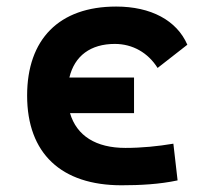

<svg xmlns="http://www.w3.org/2000/svg" viewBox="-20 -547 626 577"><path d="M345.2 9.8C400.4 9.8 459.5 6.8 513.7 -4.9L501 -115.2C454.6 -107.4 405.8 -102.5 356.9 -102.5C268.6 -102.5 210.4 -138.7 190.4 -207H382.8V-314H188.5C204.1 -379.4 252.4 -415 325.2 -415C378.4 -415 424.8 -388.7 453.6 -342.8L543 -412.6C511.2 -485.8 433.6 -527.3 329.1 -527.3C157.2 -527.3 61.5 -428.7 61.5 -259.8C61.5 -85.9 164.1 9.8 345.2 9.8Z"/></svg>

Font: Cascadia Code PL SemiBold
Style: Regular
Weight: 600
Monospace: yes
Designer: Aaron Bell
Foundry: Saja Typeworks
Version: Version 2404.023